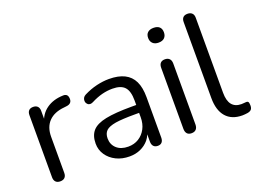

<svg xmlns="http://www.w3.org/2000/svg" viewBox="-106 -957 1624 1211"><g transform="rotate(-20 705.5 -351.5)"><path d="M117 7Q97 7 86.5 -4Q76 -15 76 -35V-452Q76 -472 86 -482.5Q96 -493 115 -493Q134 -493 144.5 -482.5Q155 -472 155 -452V-371H145Q161 -430 206 -462Q251 -494 317 -496Q332 -497 341 -489.5Q350 -482 351 -464Q352 -447 343 -437Q334 -427 315 -425L299 -423Q231 -417 194.5 -379.5Q158 -342 158 -277V-35Q158 -15 147.5 -4Q137 7 117 7Z M582 9Q532 9 492.5 -10.5Q453 -30 430 -64Q407 -98 407 -140Q407 -194 434.5 -225Q462 -256 525.5 -269Q589 -282 699 -282H731V-313Q731 -375 706 -402.5Q681 -430 624 -430Q589 -430 554 -421Q519 -412 480 -392Q470 -387 462 -387Q459 -387 452.5 -388.5Q446 -390 440 -398Q434 -406 433.5 -412Q433 -418 433 -420Q433 -429 438 -438Q443 -447 455 -453Q499 -475 542 -485Q585 -495 624 -495Q687 -495 728 -474.5Q769 -454 789 -412.5Q809 -371 809 -306V-35Q809 -15 799.5 -4Q790 7 772 7Q753 7 743 -4Q733 -15 733 -35V-84Q725 -64 712 -48Q689 -21 656 -6Q623 9 582 9ZM573 -222Q526 -214 507.5 -196Q489 -178 489 -145Q489 -104 517.5 -78Q546 -52 595 -52Q635 -52 665.5 -71Q696 -90 713.5 -123Q731 -156 731 -199V-229H700Q619 -229 573 -222Z M999 5Q979 5 969 -6.5Q959 -18 959 -39V-448Q959 -469 969 -480Q979 -491 999 -491Q1018 -491 1029 -480Q1040 -469 1040 -448V-39Q1040 -18 1029.5 -6.5Q1019 5 999 5ZM999 -603Q974 -603 960 -616.5Q946 -630 946 -653Q946 -677 960 -689.5Q974 -702 999 -702Q1025 -702 1038.5 -689.5Q1052 -677 1052 -653Q1052 -630 1038.5 -616.5Q1025 -603 999 -603Z M1339 9Q1267 9 1229 -35Q1191 -79 1191 -161V-671Q1191 -691 1201 -701.5Q1211 -712 1231 -712Q1250 -712 1261 -701.5Q1272 -691 1272 -671V-167Q1272 -113 1293.5 -86.5Q1315 -60 1357 -60Q1366 -60 1373 -61Q1380 -62 1387 -62Q1398 -63 1402.5 -57Q1407 -51 1407 -33Q1407 -15 1399 -6Q1391 3 1373 6Q1365 7 1356 8Q1347 9 1339 9Z"/></g></svg>

Font: Nunito
Style: Regular
Weight: 400
Designer: Vernon Adams
Foundry: Vernon Adams
Version: Version 3.602